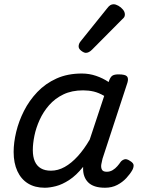

<svg xmlns="http://www.w3.org/2000/svg" viewBox="-20 -864 663 901"><path d="M190 17Q144 17 111.5 -3Q79 -23 61.5 -61Q44 -99 44 -151Q44 -195 56 -245Q68 -295 92.5 -343.5Q117 -392 155 -432Q193 -472 245 -495.5Q297 -519 364 -519Q399 -519 431 -508Q463 -497 490 -479L491 -483Q498 -503 507.5 -509Q517 -515 536 -515Q568 -515 576 -505.5Q584 -496 578 -476L461 -119Q458 -108 455.5 -93.5Q453 -79 458 -68.5Q463 -58 481 -58Q496 -58 508.5 -65.5Q521 -73 530.5 -84Q540 -95 546 -104Q552 -112 563 -116Q574 -120 590 -109Q607 -99 607 -88Q607 -77 601 -66Q591 -48 573 -28.5Q555 -9 530 4Q505 17 473 17Q445 17 425.5 10.5Q406 4 394 -8Q382 -20 376 -36Q370 -52 370 -71Q370 -74 370 -76.5Q370 -79 370 -81Q338 -41 305 -19.5Q272 2 242.5 9.5Q213 17 190 17ZM134 -160Q134 -128 143.5 -106.5Q153 -85 172 -74Q191 -63 219 -63Q252 -63 283.5 -80.5Q315 -98 345 -131Q375 -164 401 -209L469 -414Q443 -429 419.5 -434.5Q396 -440 370 -440Q317 -440 277.5 -421Q238 -402 210.5 -370.5Q183 -339 166 -301.5Q149 -264 141.5 -227Q134 -190 134 -160ZM383 -616Q374 -616 361.5 -625.5Q349 -635 349 -646Q349 -653 351.5 -659Q354 -665 359 -671L482 -824Q491 -836 498 -840Q505 -844 513 -844Q523 -844 535.5 -837Q548 -830 557 -819Q566 -808 566 -796Q566 -788 562.5 -783Q559 -778 553 -773L412 -631Q397 -616 383 -616Z"/></svg>

Font: Playwrite RO
Style: Regular
Weight: 400
Designer: Veronika Burian, José Scaglione
Foundry: TypeTogether
Version: Version 1.002